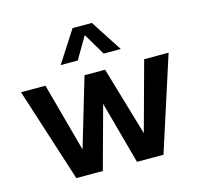

<svg xmlns="http://www.w3.org/2000/svg" viewBox="-106 -848 1014 964"><g transform="rotate(-15 401.5 -366.0)"><path d="M627.9 0H490.2L401.4 -325.2L312.5 0H174.8L18.1 -488.3H145L242.2 -130.9L348.1 -488.3H455.1L560.5 -130.4L658.2 -488.3H785.2ZM558.1 -568.4H469.2L401.4 -682.6L334.5 -568.4H245.6L351.6 -732.4H451.7Z"/></g></svg>

Font: Kumbh Sans SemiBold
Style: Regular
Weight: 600
Version: Version 1.005